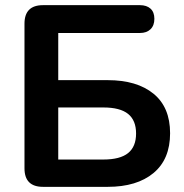

<svg xmlns="http://www.w3.org/2000/svg" viewBox="-20 -725 715 745"><path d="M147 0Q75 0 75 -72V-633Q75 -705 147 -705H523Q549 -705 564 -691.5Q579 -678 579 -652Q579 -626 564 -611.5Q549 -597 523 -597H206V-414H398Q511 -414 575.5 -361.5Q640 -309 640 -208Q640 -107 575.5 -53.5Q511 0 398 0ZM206 -106H381Q446 -106 477 -131Q508 -156 508 -207Q508 -258 477 -283Q446 -308 381 -308H206Z"/></svg>

Font: Chiron GoRound TC SB
Style: Regular
Weight: 500
Designer: Ryoko NISHIZUKA 西塚涼子 (kana, bopomofo & ideographs); Paul D. Hunt (Latin, Greek & Cyrillic); Sandoll Communications 산돌커뮤니
Foundry: Adobe
Version: Version 1.000;hotconv 1.1.1;makeotfexe 2.6.0